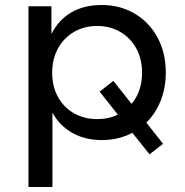

<svg xmlns="http://www.w3.org/2000/svg" viewBox="-20 -555 739 769"><path d="M566 -64 633 21 579 63 510 -23Q455 6 388 6Q321 6 270 -22.5Q219 -51 190 -104V194H94V-530H186V-419Q215 -476 266 -505.5Q317 -535 388 -535Q460 -535 518.5 -501Q577 -467 610.5 -405.5Q644 -344 644 -264Q644 -203 623.5 -151.5Q603 -100 566 -64ZM452 -96 379 -188 434 -231 507 -139Q549 -189 549 -264Q549 -319 525.5 -361.5Q502 -404 461 -427.5Q420 -451 369 -451Q318 -451 277 -427.5Q236 -404 212.5 -361.5Q189 -319 189 -264Q189 -208 212.5 -166Q236 -124 277 -101Q318 -78 369 -78Q416 -78 452 -96Z"/></svg>

Font: Montserrat Alternates Medium
Style: Regular
Weight: 500
Designer: Julieta Ulanovsky
Foundry: Julieta Ulanovsky
Version: Version 7.200